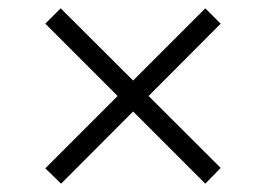

<svg xmlns="http://www.w3.org/2000/svg" viewBox="-20 -631 640 462"><path d="M474 -189 511 -227 126 -611 89 -574ZM127 -189 511 -574 474 -611 89 -226Z"/></svg>

Font: Victor Mono Thin ExtraLight
Style: Regular
Weight: 250
Monospace: yes
Version: Version 1.561;gftools[0.9.30]